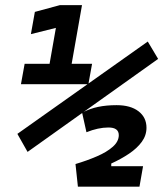

<svg xmlns="http://www.w3.org/2000/svg" viewBox="-20 -713 626 734"><path d="M85.4 -132.3 46.4 -201.2 544.9 -554.2 584.5 -487.8ZM155.8 -391.1 209 -693.4H293.5L240.2 -391.1ZM60.1 -391.1 74.2 -469.2H173.8L160.2 -391.1ZM235.4 -391.1 249 -469.2H332L317.9 -391.1ZM98.1 -582.5 113.3 -667.5 209 -693.4 197.8 -607.4ZM277.8 0.5 268.6 -85.9Q313 -99.1 350.8 -115.5Q388.7 -131.8 411.4 -152.1Q434.1 -172.4 434.1 -196.3Q434.1 -225.6 394.5 -225.6Q355.5 -225.6 310.5 -207.5L293.9 -282.2Q323.7 -297.9 355.2 -304.4Q386.7 -311 425.8 -311Q479 -311 509.5 -287.6Q540 -264.2 540 -224.6Q540 -195.3 522 -170.7Q503.9 -146 473.4 -125.5Q442.9 -105 405.3 -87.9V0.5ZM290.5 0.5 279.8 -77.6H526.9L513.2 0.5Z"/></svg>

Font: Cascadia Mono Medium
Style: Italic
Weight: 500
Italic angle: -10°
Monospace: yes
Designer: Aaron Bell
Foundry: Saja Typeworks
Version: Version 2407.024